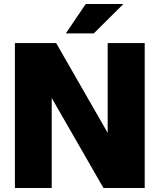

<svg xmlns="http://www.w3.org/2000/svg" viewBox="-20 -934 792 954"><path d="M494 0H699V-720H515V-274L259 -720H54V0H237V-447ZM307 -768H446L593 -914H406Z"/></svg>

Font: Aspekta 850
Style: Regular
Weight: 850
Designer: Ivo Dolenc
Version: Version 2.000